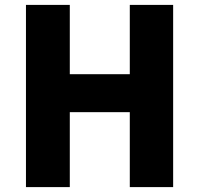

<svg xmlns="http://www.w3.org/2000/svg" viewBox="-20 -764 814 784"><path d="M86 -744H265V-461H510V-744H687V0H510V-306H265V0H86Z"/></svg>

Font: Source Han Sans CN Heavy
Style: Bold
Weight: 900
Designer: Ryoko NISHIZUKA (kana & ideographs); Paul D. Hunt (Latin, Greek & Cyrillic); Wenlong ZHANG (bopomofo); Sandoll Communica
Foundry: Adobe Systems Incorporated
Version: Version 1.000;PS 1;hotconv 1.0.78;makeotf.lib2.5.61930